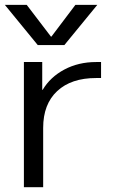

<svg xmlns="http://www.w3.org/2000/svg" viewBox="-23 -777 493 797"><path d="M76.2 -519.5H152.3V-404.3H154.3Q185.5 -457 244.1 -488.3Q302.7 -519.5 376 -519.5H396.5V-453.1H376Q272.5 -453.1 214.4 -398.9Q156.2 -344.7 156.2 -246.1V0H76.2ZM380.9 -756.8 244.1 -589.8H133.8L-2.9 -756.8H87.9L188.5 -625H190.4L290 -756.8Z"/></svg>

Font: Mgen+ 1c regular
Style: Regular
Weight: 400
Designer: [Source Han Sans]
Ryoko NISHIZUKA  (kana & ideographs); Paul D. Hunt (Latin, Greek & Cyrillic); Wenlong ZHANG  (bopomofo
Version: Version 1.059.20150602